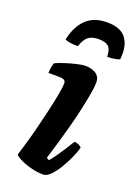

<svg xmlns="http://www.w3.org/2000/svg" viewBox="-137 -765 587 823"><g transform="rotate(20 156.5 -353.5)"><path d="M170 0Q141 0 111.5 -8Q82 -16 61.5 -26.5Q41 -37 38 -44Q44 -62 54.5 -98Q65 -134 76.5 -179Q88 -224 98 -268Q108 -312 114.5 -347Q121 -382 121 -397Q121 -409 113 -413Q105 -417 91 -417H42Q42 -430 44.5 -443.5Q47 -457 50 -464Q64 -471 90 -479.5Q116 -488 141.5 -494Q167 -500 180 -500Q211 -500 230 -487Q249 -474 249 -448Q249 -417 229 -324.5Q209 -232 160 -73L171 -66Q181 -76 195 -96Q209 -116 223.5 -138.5Q238 -161 248 -178Q258 -178 268.5 -173Q279 -168 281 -163Q276 -142 263.5 -114.5Q251 -87 235 -60.5Q219 -34 202 -17Q185 0 170 0ZM121 -568Q95 -568 81 -571Q67 -574 62 -577Q75 -639 110 -673Q145 -707 205 -707Q269 -707 293.5 -671.5Q318 -636 311 -577Q305 -574 289.5 -571Q274 -568 255 -568Q254 -604 239.5 -615.5Q225 -627 196 -627Q167 -627 150 -615Q133 -603 121 -568Z"/></g></svg>

Font: Texturina ExtraBold
Style: Italic
Weight: 800
Italic angle: -11°
Designer: Guillermo Torres Carreño
Foundry: Omnibus-Type
Version: Version 1.002; ttfautohint (v1.8.3)